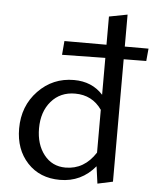

<svg xmlns="http://www.w3.org/2000/svg" viewBox="-52 -763 663 814"><g transform="rotate(5 279.5 -355.5)"><path d="M559 -582 554 -529 458 -528V-7L393 7L383 -66Q324 5 233 5Q147 5 94.5 -51.5Q42 -108 42 -197Q42 -293 104 -357.5Q166 -422 256 -422Q333 -422 380 -370V-527L196 -524L201 -583H380V-703L458 -718V-582ZM252 -49Q332 -49 380 -124V-306Q339 -365 266 -365Q203 -365 164.5 -320.5Q126 -276 126 -205Q126 -137 160.5 -93Q195 -49 252 -49Z"/></g></svg>

Font: EauTestText Medium
Style: Regular
Weight: 500
Designer: Christian Thalmann (Catharsis Fonts)
Version: Version 0.001;PS 000.001;hotconv 1.0.88;makeotf.lib2.5.64775